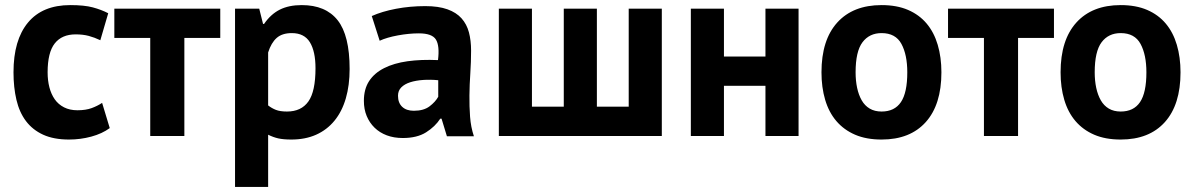

<svg xmlns="http://www.w3.org/2000/svg" viewBox="-20 -534 4689 754"><path d="M33 0ZM411 -31Q381 -9 338.5 2.5Q296 14 251 14Q191 14 149.5 -5Q108 -24 82 -58.5Q56 -93 44.5 -142Q33 -191 33 -250Q33 -377 90 -445.5Q147 -514 256 -514Q311 -514 344.5 -505Q378 -496 405 -482L374 -376Q351 -387 328.5 -393Q306 -399 277 -399Q223 -399 195 -363.5Q167 -328 167 -250Q167 -218 174 -191Q181 -164 195 -144Q209 -124 231.5 -112.5Q254 -101 284 -101Q317 -101 340 -109.5Q363 -118 381 -130Z M845 -385H704V0H570V-385H429V-500H845Z M903 0ZM903 -500H998L1013 -440H1017Q1043 -478 1078.5 -496Q1114 -514 1165 -514Q1259 -514 1306 -454.5Q1353 -395 1353 -263Q1353 -199 1338 -147.5Q1323 -96 1293.5 -60Q1264 -24 1221.5 -5Q1179 14 1124 14Q1093 14 1073 9.5Q1053 5 1033 -5V200H903ZM1126 -404Q1088 -404 1066.5 -385Q1045 -366 1033 -328V-120Q1047 -109 1063.5 -102.5Q1080 -96 1107 -96Q1163 -96 1191 -135.5Q1219 -175 1219 -266Q1219 -332 1197 -368Q1175 -404 1126 -404Z M1409 0ZM1440 -471Q1480 -489 1535 -499.5Q1590 -510 1650 -510Q1702 -510 1737 -497.5Q1772 -485 1792.5 -462Q1813 -439 1821.5 -407Q1830 -375 1830 -335Q1830 -291 1827 -246.5Q1824 -202 1823.5 -159Q1823 -116 1826 -75.5Q1829 -35 1841 1H1735L1714 -68H1709Q1689 -37 1653.5 -14.5Q1618 8 1562 8Q1527 8 1499 -2.5Q1471 -13 1451 -32.5Q1431 -52 1420 -78.5Q1409 -105 1409 -138Q1409 -184 1429.5 -215.5Q1450 -247 1488.5 -266.5Q1527 -286 1580.5 -293.5Q1634 -301 1700 -298Q1707 -354 1692 -378.5Q1677 -403 1625 -403Q1586 -403 1542.5 -395Q1499 -387 1471 -374ZM1605 -99Q1644 -99 1667 -116.5Q1690 -134 1701 -154V-219Q1670 -222 1641.5 -220Q1613 -218 1591 -211Q1569 -204 1556 -191Q1543 -178 1543 -158Q1543 -130 1559.5 -114.5Q1576 -99 1605 -99Z M1939 0V-500H2069V-115H2194V-500H2324V-115H2449V-500H2579V0Z M2986 -197H2823V0H2693V-500H2823V-312H2986V-500H3116V0H2986Z M3206 0ZM3206 -250Q3206 -377 3268 -445.5Q3330 -514 3442 -514Q3502 -514 3546 -495Q3590 -476 3619 -441.5Q3648 -407 3662.5 -358Q3677 -309 3677 -250Q3677 -123 3615.5 -54.5Q3554 14 3442 14Q3382 14 3338 -5Q3294 -24 3264.5 -58.5Q3235 -93 3220.5 -142Q3206 -191 3206 -250ZM3340 -250Q3340 -217 3346 -189Q3352 -161 3364 -140Q3376 -119 3395.5 -107.5Q3415 -96 3442 -96Q3493 -96 3518 -133Q3543 -170 3543 -250Q3543 -319 3520 -361.5Q3497 -404 3442 -404Q3394 -404 3367 -368Q3340 -332 3340 -250Z M4119 -385H3978V0H3844V-385H3703V-500H4119Z M4145 0ZM4145 -250Q4145 -377 4207 -445.5Q4269 -514 4381 -514Q4441 -514 4485 -495Q4529 -476 4558 -441.5Q4587 -407 4601.5 -358Q4616 -309 4616 -250Q4616 -123 4554.5 -54.5Q4493 14 4381 14Q4321 14 4277 -5Q4233 -24 4203.5 -58.5Q4174 -93 4159.5 -142Q4145 -191 4145 -250ZM4279 -250Q4279 -217 4285 -189Q4291 -161 4303 -140Q4315 -119 4334.5 -107.5Q4354 -96 4381 -96Q4432 -96 4457 -133Q4482 -170 4482 -250Q4482 -319 4459 -361.5Q4436 -404 4381 -404Q4333 -404 4306 -368Q4279 -332 4279 -250Z"/></svg>

Font: PT Sans
Style: Bold
Weight: 700
Version: Version 2.003W OFL; ttfautohint (v1.6)